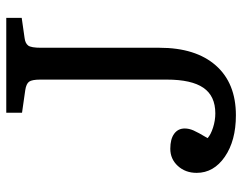

<svg xmlns="http://www.w3.org/2000/svg" viewBox="-98 -642 754 597"><g transform="rotate(-90 278.5 -343.0)"><path d="M219 14Q140 14 90 -20.5Q40 -55 40 -108Q40 -143 61.5 -166.5Q83 -190 115 -190Q145 -190 161.5 -178Q178 -166 178 -145Q178 -132 172 -118Q166 -104 148 -74Q159 -64 181 -57Q203 -50 225 -50Q279 -50 304.5 -87Q330 -124 330 -201V-594Q330 -620 323.5 -629Q317 -638 297 -641L227 -651V-700H522V-652L459 -643Q443 -641 436 -632Q429 -623 429 -592V-224Q429 -111 374 -48.5Q319 14 219 14Z"/></g></svg>

Font: Literata 12pt
Style: Regular
Weight: 400
Designer: Latin by Veronika Burian and Jose Scaglione. Greek by Irene Vlachou. Cyrillic by Vera Evstafieva.
Foundry: TypeTogether
Version: Version 3.002